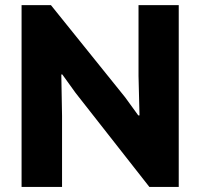

<svg xmlns="http://www.w3.org/2000/svg" viewBox="-20 -740 793 760"><path d="M65.4 -719.7H181.6L475.6 -354.5L527.3 -283.2H532.2L528.3 -439.5V-719.7H687.5V0H571.3L279.3 -372.1L226.6 -445.3H222.7L225.6 -281.2V0H65.4Z"/></svg>

Font: Reddit Sans Chocolate ExtraBold
Style: Regular
Weight: 800
Designer: Stephen Hutchings
Foundry: Reddit
Version: Version 1.011